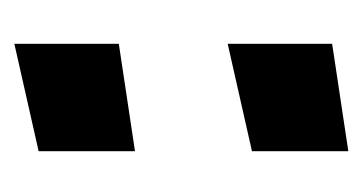

<svg xmlns="http://www.w3.org/2000/svg" viewBox="-136 -346 494 261"><g transform="rotate(-90 110.5 -216.0)"><path d="M35 -120 181 -153V-11L35 11ZM35 -410 181 -443V-301L35 -279Z"/></g></svg>

Font: Rakkas
Style: Regular
Weight: 400
Designer: Zeynep Akay
Foundry: Zeynep Akay
Version: Version 2.000